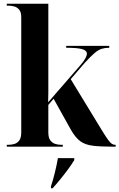

<svg xmlns="http://www.w3.org/2000/svg" viewBox="-20 -780 635 1021"><path d="M16 0V-10H25Q41 -10 56.5 -14.5Q72 -19 82.5 -33Q93 -47 93 -76V-688Q93 -715 82.5 -728Q72 -741 56.5 -745.5Q41 -750 25 -750H16V-760H237V-332Q237 -309 237 -285Q237 -261 236 -236L408 -434Q427 -456 434.5 -470.5Q442 -485 442 -494Q442 -512 416 -519Q390 -526 332 -526V-536H561V-526Q539 -526 521 -520.5Q503 -515 482.5 -497.5Q462 -480 430 -445L356 -359L528 -77Q546 -48 557 -33.5Q568 -19 576 -14.5Q584 -10 592 -10H595V0H584Q515 0 474 -5Q433 -10 407 -29Q381 -48 357 -90L265 -255L237 -222V-76Q237 -47 248 -33Q259 -19 274.5 -14.5Q290 -10 304 -10H314V0ZM251 211Q262 178 272 137Q282 96 288 61H375V71Q362 93 342.5 119.5Q323 146 301 173Q279 200 260 221H251Z"/></svg>

Font: Noto Serif Display SemiCondensed
Style: Bold
Weight: 700
Width: 4
Designer: Monotype Design Team
Foundry: Monotype Imaging Inc.
Version: Version 2.009